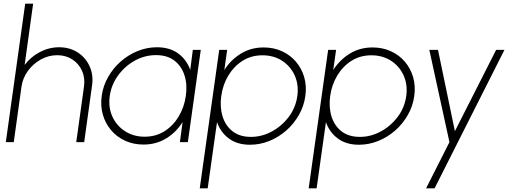

<svg xmlns="http://www.w3.org/2000/svg" viewBox="-20 -770 2772 1040"><path d="M478.5 -306 436 0H393L435 -301.5Q441.5 -348.5 424.2 -386.8Q407 -425 371.8 -448Q336.5 -471 290 -471Q243 -471 201.5 -448Q160 -425 131.8 -386.8Q103.5 -348.5 96.5 -301.5L54.5 0H11.5L116.5 -750H159.5L113.5 -418.5Q146.5 -462 196 -488Q245.5 -514 300 -514Q357.5 -514 400.8 -486Q444 -458 465.5 -410.8Q487 -363.5 478.5 -306Z M1024.5 -500H1067.5L997.5 0H954.5L969 -109Q935.5 -54.5 881 -20.8Q826.5 13 757.5 13Q703 13 658 -7.5Q613 -28 582 -64.5Q551 -101 537.2 -148.5Q523.5 -196 531 -251Q538.5 -305.5 565.8 -353.2Q593 -401 634 -437Q675 -473 725.5 -493.5Q776 -514 830 -514Q900 -514 945.5 -480.2Q991 -446.5 1010.5 -391.5ZM763 -29.5Q824 -29.5 871 -59.2Q918 -89 948 -139.2Q978 -189.5 986.5 -250Q995.5 -312 979.2 -362.2Q963 -412.5 924.2 -442Q885.5 -471.5 825.5 -471.5Q764.5 -471.5 710.5 -441.8Q656.5 -412 619.8 -361.5Q583 -311 574.5 -250Q566 -188 589 -138Q612 -88 658 -58.8Q704 -29.5 763 -29.5Z M1105 250H1062L1167.5 -500H1210.5L1195 -390.5Q1229.5 -445.5 1284.2 -479.2Q1339 -513 1408 -513Q1462.5 -513 1507.2 -492.5Q1552 -472 1583 -435.8Q1614 -399.5 1627.8 -352Q1641.5 -304.5 1634 -250Q1626.5 -195.5 1599.2 -147.5Q1572 -99.5 1530.8 -63.2Q1489.5 -27 1439 -6.5Q1388.5 14 1334 14Q1265 14 1219.8 -19.8Q1174.5 -53.5 1155.5 -108.5ZM1401.5 -470.5Q1341.5 -470.5 1294.5 -441Q1247.5 -411.5 1217.2 -361.5Q1187 -311.5 1178.5 -250Q1170 -189.5 1185.8 -139Q1201.5 -88.5 1240.2 -58.5Q1279 -28.5 1339.5 -28.5Q1398.5 -28.5 1452.8 -58Q1507 -87.5 1544.5 -137.5Q1582 -187.5 1590.5 -250Q1599 -310.5 1576.5 -360.8Q1554 -411 1508.2 -440.8Q1462.5 -470.5 1401.5 -470.5Z M1695 250H1652L1757.5 -500H1800.5L1785 -390.5Q1819.5 -445.5 1874.2 -479.2Q1929 -513 1998 -513Q2052.5 -513 2097.2 -492.5Q2142 -472 2173 -435.8Q2204 -399.5 2217.8 -352Q2231.5 -304.5 2224 -250Q2216.5 -195.5 2189.2 -147.5Q2162 -99.5 2120.8 -63.2Q2079.5 -27 2029 -6.5Q1978.5 14 1924 14Q1855 14 1809.8 -19.8Q1764.5 -53.5 1745.5 -108.5ZM1991.5 -470.5Q1931.5 -470.5 1884.5 -441Q1837.5 -411.5 1807.2 -361.5Q1777 -311.5 1768.5 -250Q1760 -189.5 1775.8 -139Q1791.5 -88.5 1830.2 -58.5Q1869 -28.5 1929.5 -28.5Q1988.5 -28.5 2042.8 -58Q2097 -87.5 2134.5 -137.5Q2172 -187.5 2180.5 -250Q2189 -310.5 2166.5 -360.8Q2144 -411 2098.2 -440.8Q2052.5 -470.5 1991.5 -470.5Z M2667.5 -500H2712.5L2334 250H2288L2414.5 0L2305.5 -500H2352.5L2444 -59.5Z"/></svg>

Font: Urbanist ExtraLight
Style: Italic
Weight: 250
Version: Version 1.303